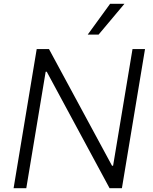

<svg xmlns="http://www.w3.org/2000/svg" viewBox="-20 -984 800 1004"><path d="M438.6 -802.9H495.4L630.7 -964.1H555.8ZM738.3 -727.3H672.9L571.4 -117.5H565.7L236.2 -727.3H171.9L51.1 0H117.5L218.8 -609H224.4L552.9 0H617.5Z"/></svg>

Font: TID UI Light
Style: Italic
Weight: 300
Italic angle: -9.39999°
Designer: The TID Project Authors
Foundry: Bakken & Bæck
Version: Version 1.001;hotconv 1.0.109;makeotfexe 2.5.65596